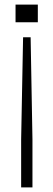

<svg xmlns="http://www.w3.org/2000/svg" viewBox="-20 -620 234 840"><path d="M81 -457 72.5 -10V200H122V-10L114 -457ZM48 -600V-522.5H145.5V-600Z"/></svg>

Font: Big Shoulders Stencil Display Light
Style: Regular
Weight: 300
Designer: Patric King
Foundry: XO Type Co
Version: Version 1.000